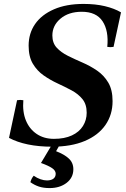

<svg xmlns="http://www.w3.org/2000/svg" viewBox="-20 -734 641 979"><path d="M246 14Q178 14 122.5 2.5Q67 -9 26 -31L67 -223Q83 -226 99 -223Q94 -164 112 -120Q130 -76 167 -51Q204 -26 255 -26Q309 -26 346.5 -43.5Q384 -61 403 -91.5Q422 -122 422 -159Q422 -202 400.5 -228.5Q379 -255 345.5 -273Q312 -291 274 -308.5Q236 -326 202.5 -349.5Q169 -373 147.5 -409Q126 -445 126 -501Q126 -564 159 -611.5Q192 -659 255 -686.5Q318 -714 406 -714Q467 -714 515 -702.5Q563 -691 597 -671L559 -495Q543 -492 527 -495Q535 -577 503 -625.5Q471 -674 397 -674Q330 -674 288.5 -639Q247 -604 247 -553Q247 -515 269 -491Q291 -467 326 -449.5Q361 -432 400.5 -415Q440 -398 475 -374Q510 -350 532 -313Q554 -276 554 -218Q554 -149 517.5 -96.5Q481 -44 412 -15Q343 14 246 14ZM152 162Q169 174 186.5 180Q204 186 219 186Q241 186 252.5 177Q264 168 264 152Q264 136 246 123.5Q228 111 189 97L247 0H287L266 37Q308 53 331 74.5Q354 96 354 129Q354 172 319.5 198.5Q285 225 233 225Q202 225 179 217.5Q156 210 135 195Q137 187 141 178.5Q145 170 152 162Z"/></svg>

Font: Poltawski Nowy SemiBold
Style: Italic
Weight: 600
Italic angle: -12°
Version: Version 1.001;gftools[0.9.25]